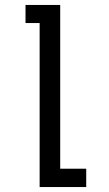

<svg xmlns="http://www.w3.org/2000/svg" viewBox="-20 -540 440 775"><path d="M140 215V-447H83V-520H223V141H328V215Z"/></svg>

Font: Iosevka Etoile
Style: Regular
Weight: 400
Designer: Belleve Invis
Foundry: Belleve Invis
Version: Version 33.2.4